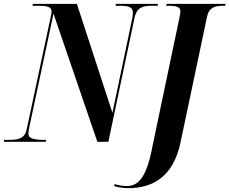

<svg xmlns="http://www.w3.org/2000/svg" viewBox="-52 -734 1188 994"><path d="M-32 0H185L187 -10H174C125 -10 95 -17 95 -41C95 -49 96 -59 100 -77L225 -663L452 0H509L645 -644C657 -698 692 -704 733 -704H764L766 -714H548L546 -704H572C617 -704 636 -695 636 -668C636 -660 635 -650 632 -636L530 -150L346 -714H118L116 -704H148C188 -704 215 -700 215 -675C215 -668 213 -657 209 -639L86 -64C77 -17 41 -10 -1 -10H-31ZM614 240C740 240 845 179 882 6L1020 -648C1030 -696 1062 -704 1100 -704H1114L1116 -714H811L808 -704H824C859 -704 882 -699 882 -675C882 -668 880 -659 879 -652L738 20C708 184 664 229 606 229C586 229 561 226 542 219L538 229C561 236 582 240 614 240Z"/></svg>

Font: Noto Serif Display Condensed
Style: Bold Italic
Weight: 700
Width: 3
Italic angle: -12°
Designer: Monotype Design Team
Foundry: Monotype Imaging Inc.
Version: Version 2.009